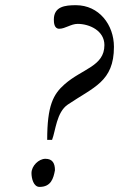

<svg xmlns="http://www.w3.org/2000/svg" viewBox="-20 -714 463 747"><path d="M182.6 -169.9C196.3 -204.6 199.7 -277.3 243.7 -307.1C343.8 -375 423.3 -396 423.3 -531.7C423.3 -617.7 365.2 -693.8 275.4 -693.8C233.4 -693.8 189.5 -689 189.5 -637.7C189.5 -627 190.4 -602.1 210.4 -602.1C233.9 -602.1 255.9 -621.1 282.2 -621.1C328.1 -621.1 386.2 -594.7 386.2 -538.6C386.2 -456.1 300.3 -446.8 231.4 -386.2C187 -347.2 163.6 -303.2 163.6 -169.9ZM193.8 -51.8C193.8 -78.1 184.6 -96.2 156.7 -96.2C130.9 -96.2 102.5 -68.8 102.5 -40.5C102.5 -20 110.4 13.2 133.8 13.2C178.7 13.2 188 -20 193.8 -51.8Z"/></svg>

Font: Cardo
Style: Italic
Weight: 400
Designer: David J. Perry
Foundry: David J. Perry
Version: Version 0.99